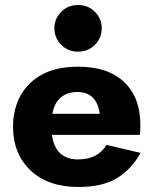

<svg xmlns="http://www.w3.org/2000/svg" viewBox="-20 -736 613 766"><path d="M378 -282Q366 -369 288 -369Q248 -369 222 -346.5Q196 -324 189 -282ZM187 -198Q201 -100 291 -100Q371 -100 405 -158L541 -126Q504 -60 446 -25Q388 10 294 10Q171 10 101.5 -56.5Q32 -123 32 -230Q32 -258 36 -279Q51 -367 116.5 -418.5Q182 -470 291 -470Q411 -470 475.5 -408.5Q540 -347 540 -237Q540 -214 538 -198ZM291 -716Q332 -716 359 -688.5Q386 -661 386 -623Q386 -585 359 -557.5Q332 -530 291 -530Q251 -530 224 -557.5Q197 -585 197 -623Q197 -661 224 -688.5Q251 -716 291 -716Z"/></svg>

Font: renner_700bold
Style: Bold
Weight: 700
Version: Version 003.000 ; ttfautohint (v0.97) -l 8 -r 50 -G 200 -x 1